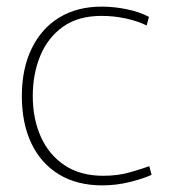

<svg xmlns="http://www.w3.org/2000/svg" viewBox="-20 -550 514 580"><path d="M289 10Q213 10 158.5 -23Q104 -56 75 -116.5Q46 -177 46 -260Q46 -342 75.5 -403Q105 -464 159 -497Q213 -530 287 -530Q325 -530 363.5 -522Q402 -514 430 -499L423 -473Q397 -486 361 -494Q325 -502 287 -502Q216 -502 170 -469Q124 -436 101.5 -381Q79 -326 79 -260Q79 -191 103.5 -136.5Q128 -82 175.5 -50.5Q223 -19 292 -19Q337 -19 374.5 -30Q412 -41 431 -48L438 -22Q415 -11 373.5 -0.5Q332 10 289 10Z"/></svg>

Font: Murecho Thin ExtraLight
Style: Regular
Weight: 250
Version: Version 1.010